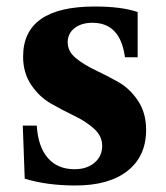

<svg xmlns="http://www.w3.org/2000/svg" viewBox="-20 -560 509 590"><path d="M271 -540Q354 -540 403 -523V-384H364Q350 -490 264 -490Q230 -490 209 -473.5Q188 -457 188 -430Q188 -402 213 -381.5Q238 -361 273 -344.5Q308 -328 343.5 -308Q379 -288 404 -250.5Q429 -213 429 -161Q429 -80 372 -35Q315 10 212 10Q124 10 56 -11L50 -174H93Q97 -109 127 -74.5Q157 -40 209 -40Q247 -40 270.5 -60Q294 -80 294 -112Q294 -142 269 -164.5Q244 -187 208.5 -204Q173 -221 137 -241.5Q101 -262 76 -299Q51 -336 51 -386Q51 -540 271 -540Z"/></svg>

Font: Libre Caslon Text
Style: Bold
Weight: 700
Designer: Pablo Impallari, Rodrigo Fuenzalida
Foundry: Pablo Impallari, Rodrigo Fuenzalida
Version: Version 1.002